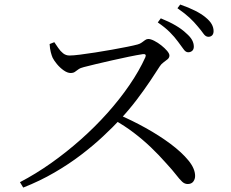

<svg xmlns="http://www.w3.org/2000/svg" viewBox="-20 -838 1040 864"><path d="M780.8 -650.8Q765.5 -671.8 744.3 -693.1Q723.1 -714.4 690 -737.1L703.6 -755.5Q742 -740.1 770.9 -723.1Q799.7 -706 817.6 -688.6Q836.5 -672.4 844.4 -657.7Q852.2 -643 852.2 -628.2Q852.2 -616 845 -609.4Q837.7 -602.8 826.6 -602.8Q815.2 -602.8 805.5 -617.2Q795.8 -631.5 780.8 -650.8ZM868.7 -720.4Q853.6 -739 833.1 -758.1Q812.6 -777.3 778.5 -801L791 -817.6Q828.9 -804.5 857.8 -789.9Q886.7 -775.3 904.8 -760.1Q924.6 -744 932.8 -728.9Q941.1 -713.8 941.1 -698.1Q941.1 -685.7 934.7 -679Q928.2 -672.4 917.4 -672.4Q905.3 -672.4 895.2 -686.9Q885.1 -701.4 868.7 -720.4ZM203.3 -639.8 224.4 -648.2Q232.6 -636.4 242.1 -622.2Q251.6 -608 264 -598.1Q276.5 -588.2 292.7 -588.2Q309.4 -588.2 340.1 -592.1Q370.8 -596 408.4 -601.8Q446.1 -607.6 483.8 -614.4Q521.6 -621.2 552.6 -627.4Q583.6 -633.6 599.8 -638.1Q610.6 -641.1 618.2 -646.8Q625.7 -652.5 632.8 -657.5Q639.8 -662.6 647.1 -662.6Q658 -662.6 674.1 -654.4Q690.3 -646.2 705.8 -633.9Q721.3 -621.6 731.9 -609.2Q742.4 -596.7 742.4 -588.3Q742.4 -578.6 734.4 -571.6Q726.3 -564.6 716.2 -557.6Q706.1 -550.6 699.4 -540.2Q681.9 -512.6 655.5 -473.2Q629 -433.7 595.6 -389.6Q562.3 -345.6 523.3 -303.5Q488.6 -266.3 444 -224.6Q399.5 -182.8 344.7 -141.1Q290 -99.3 224.8 -61.5Q159.7 -23.6 84.5 6.1L69.8 -18.2Q140.8 -55.2 209.7 -103.9Q278.6 -152.6 343 -209.7Q407.4 -266.7 463.1 -329Q518.7 -391.2 562.6 -455.3Q606.6 -519.4 634.1 -580.4Q640.6 -596.6 622.3 -594.3Q596 -590.3 558.9 -582.6Q521.9 -574.9 483.4 -566.2Q444.9 -557.5 411.3 -549.5Q377.6 -541.5 357.3 -536.1Q341.8 -532.4 333 -526.1Q324.2 -519.7 317 -514.6Q309.8 -509.5 297.8 -509.5Q283.6 -509.5 266.7 -521.3Q249.9 -533.1 236.3 -549.5Q222.8 -565.9 216.8 -578.2Q212.5 -587.7 208.5 -603.4Q204.4 -619 203.3 -639.8ZM491.2 -299.9 510.7 -323.5Q573.8 -296.5 635.4 -262.3Q696.9 -228.1 747.4 -190.5Q797.8 -152.8 827.9 -116Q858 -79.2 858 -46.2Q858 -31.8 849.7 -20.8Q841.5 -9.9 824.4 -9.9Q810.9 -9.9 799.5 -20.5Q788.1 -31.2 772.4 -51.5Q756.8 -71.8 729.7 -101.3Q694.5 -141.3 658.3 -175.8Q622.1 -210.2 581.6 -241Q541.2 -271.8 491.2 -299.9Z"/></svg>

Font: Noto Serif SC
Style: Regular
Weight: 200
Designer: Ryoko NISHIZUKA 西塚涼子 (kana & ideographs); Frank Grießhammer (Latin, Greek & Cyrillic); Wenlong ZHANG 张文龙 (bopomofo); San
Foundry: Adobe
Version: Version 2.001;hotconv 1.1.0;makeotfexe 2.6.0